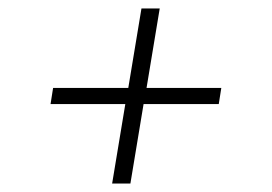

<svg xmlns="http://www.w3.org/2000/svg" viewBox="-20 -566 640 452"><path d="M244 -134 275 -321H99L105 -359H282L313 -546H356L325 -359H501L495 -321H318L287 -134Z"/></svg>

Font: Iosevka Curly Slab XLtExObl
Style: Regular
Weight: 200
Width: 7
Italic angle: -9°
Monospace: yes
Designer: Belleve Invis
Foundry: Belleve Invis
Version: Version 11.0.0; ttfautohint (v1.8.3)